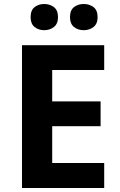

<svg xmlns="http://www.w3.org/2000/svg" viewBox="-20 -940 600 960"><path d="M501 0H90V-714H501V-590H241V-433H483V-309H241V-125H501ZM133 -854Q133 -889 153 -904.5Q173 -920 201 -920Q229 -920 249.5 -904.5Q270 -889 270 -854Q270 -821 249.5 -805Q229 -789 201 -789Q173 -789 153 -805Q133 -821 133 -854ZM330 -854Q330 -889 350 -904.5Q370 -920 399 -920Q427 -920 447.5 -904.5Q468 -889 468 -854Q468 -821 447.5 -805Q427 -789 399 -789Q370 -789 350 -805Q330 -821 330 -854Z"/></svg>

Font: Noto Sans Devanagari UI
Style: Bold
Weight: 700
Designer: Jelle Bosma - Monotype Design Team
Foundry: Monotype Imaging Inc.
Version: Version 2.004; ttfautohint (v1.8.4.7-5d5b)